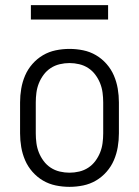

<svg xmlns="http://www.w3.org/2000/svg" viewBox="-20 -718 540 746"><path d="M250 8Q223 8 196.5 2.5Q170 -3 147 -16.5Q124 -30 106 -50.5Q88 -71 77.5 -95.5Q67 -120 62.5 -146.5Q58 -173 58 -200V-320Q58 -347 62.5 -373.5Q67 -400 77.5 -424.5Q88 -449 106 -469.5Q124 -490 147 -503.5Q170 -517 196.5 -522.5Q223 -528 250 -528Q277 -528 303.5 -522.5Q330 -517 353 -503.5Q376 -490 394 -469.5Q412 -449 422.5 -424.5Q433 -400 437.5 -373.5Q442 -347 442 -320V-200Q442 -173 437.5 -146.5Q433 -120 422.5 -95.5Q412 -71 394 -50.5Q376 -30 353 -16.5Q330 -3 303.5 2.5Q277 8 250 8ZM250 -47Q269 -47 288 -51.5Q307 -56 323 -66.5Q339 -77 350.5 -92.5Q362 -108 369 -125.5Q376 -143 378.5 -162Q381 -181 381 -200V-320Q381 -339 378.5 -358Q376 -377 369 -394.5Q362 -412 350.5 -427.5Q339 -443 323 -453.5Q307 -464 288 -468.5Q269 -473 250 -473Q231 -473 212 -468.5Q193 -464 177 -453.5Q161 -443 149.5 -427.5Q138 -412 131 -394.5Q124 -377 121.5 -358Q119 -339 119 -320V-200Q119 -181 121.5 -162Q124 -143 131 -125.5Q138 -108 149.5 -92.5Q161 -77 177 -66.5Q193 -56 212 -51.5Q231 -47 250 -47ZM400 -642H100V-698H400Z"/></svg>

Font: Iosevka Custom Light
Style: Regular
Weight: 300
Monospace: yes
Designer: Belleve Invis
Foundry: Belleve Invis
Version: Version 27.3.5